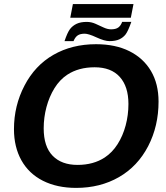

<svg xmlns="http://www.w3.org/2000/svg" viewBox="-20 -916 818 946"><path d="M453.1 -698.2Q548.8 -698.2 617.7 -663.8Q686.5 -629.4 723.9 -566.2Q761.2 -502.9 761.2 -415.5Q761.2 -294.9 710 -195.8Q658.2 -96.2 565.9 -43.2Q473.6 9.8 355 9.8Q261.2 9.8 191.4 -25.4Q122.1 -60.5 85.4 -126.2Q48.8 -191.9 48.8 -279.8Q48.8 -395 100.6 -494.1Q151.9 -593.3 243.2 -645.8Q334.5 -698.2 453.1 -698.2ZM446.3 -584.5Q367.2 -584.5 311.5 -547.9Q274.4 -523.4 248.5 -481.7Q222.7 -439.9 209 -388.7Q195.3 -337.4 195.3 -283.7Q195.3 -193.8 239.3 -148.7Q283.2 -103.5 361.8 -103.5Q440.4 -103.5 496.1 -140.1Q533.2 -164.6 559.3 -205.6Q585.4 -246.6 599.1 -297.9Q612.8 -349.1 612.8 -403.8Q612.8 -489.7 570.1 -537.1Q527.3 -584.5 446.3 -584.5ZM637.7 -896 624.6 -828.6H326.2L339.2 -896ZM519.5 -713.4Q507.3 -713.4 491.2 -718Q475.1 -722.7 455.1 -731.9Q435.1 -741.2 420.7 -745.6Q406.2 -750 397.5 -750Q375.3 -750 362.7 -741.5Q350.2 -732.9 342.3 -713.4H297.9Q312 -755.4 324.7 -772.5Q337.9 -789.6 357.7 -798.8Q377.4 -808.1 407.4 -808.1Q429.7 -808.1 450.5 -798.8Q471.2 -789.6 490.5 -780.5Q509.8 -771.5 527.3 -771.5Q550.9 -771.5 563.2 -780.8Q575.4 -790 581.8 -808.1H627Q611.3 -763.2 599.1 -746.8Q586.9 -731 568.1 -722.2Q549.3 -713.4 519.5 -713.4Z"/></svg>

Font: Arimo
Style: Italic
Weight: 400
Italic angle: -12°
Designer: Steve Matteson
Foundry: Monotype Imaging Inc.
Version: Version 1.33